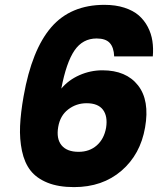

<svg xmlns="http://www.w3.org/2000/svg" viewBox="-20 -765 677 789"><path d="M607.9 -533.2H449.2Q447.8 -570.3 430.9 -588.6Q414.1 -606.9 377 -606.9Q319.8 -606.9 286.1 -557.6Q252.4 -508.3 231.9 -400.9Q261.2 -436 306.4 -456.1Q351.6 -476.1 400.9 -476.1Q498.5 -476.1 547.1 -414.3Q595.7 -352.5 576.2 -241.2Q557.1 -130.4 479 -63.2Q400.9 3.9 284.2 3.9Q219.7 3.9 174.8 -14.4Q129.9 -32.7 105.2 -64.5Q80.6 -96.2 70.3 -144.8Q60.1 -193.4 62.5 -247.3Q64.9 -301.3 77.1 -370.1Q110.8 -560.5 190.4 -652.8Q270 -745.1 409.2 -745.1Q455.1 -745.1 491.2 -733.4Q527.3 -721.7 550.3 -701.7Q573.2 -681.6 587.4 -654.3Q601.6 -627 606.2 -596.7Q610.8 -566.4 607.9 -533.2ZM335.9 -340.8Q293.5 -340.8 260.3 -315.4Q227.1 -290 219.2 -243.2Q210.9 -194.8 232.9 -168Q254.9 -141.1 303.2 -141.1Q347.7 -141.1 377.7 -167.5Q407.7 -193.8 416 -240.2Q423.3 -287.1 403.1 -314Q382.8 -340.8 335.9 -340.8Z"/></svg>

Font: Poppins
Style: Bold Italic
Weight: 700
Italic angle: -10°
Designer: Ninad Kale (Devanagari), Jonny Pinhorn (Latin)
Foundry: Indian Type Foundry
Version: Version 3.200;PS 1.000;hotconv 16.6.54;makeotf.lib2.5.65590